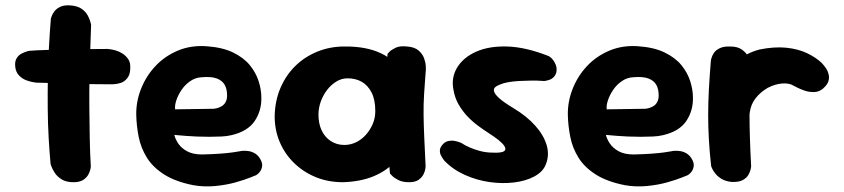

<svg xmlns="http://www.w3.org/2000/svg" viewBox="-20 -670 3103 706"><path d="M250 0Q224 0 207.5 -10Q191 -20 182 -33.5Q173 -47 169.5 -57Q166 -67 166 -67Q162 -110 159 -162Q156 -214 155.5 -270.5Q155 -327 156 -384.5Q157 -442 160 -497Q163 -552 167 -601Q167 -601 169.5 -609Q172 -617 179.5 -627.5Q187 -638 201.5 -645Q216 -652 240 -650Q266 -648 281 -637Q296 -626 303 -612.5Q310 -599 312.5 -589Q315 -579 315 -579Q314 -541 312 -491.5Q310 -442 309 -387Q308 -332 308.5 -274.5Q309 -217 310 -161.5Q311 -106 314 -57Q314 -57 312.5 -48.5Q311 -40 305 -28.5Q299 -17 286 -8.5Q273 0 250 0ZM390 -360Q311 -360 241 -362.5Q171 -365 115 -366Q115 -366 104 -367.5Q93 -369 77.5 -374.5Q62 -380 50 -392.5Q38 -405 36 -425Q34 -444 41 -455.5Q48 -467 58.5 -472.5Q69 -478 77.5 -480.5Q86 -483 86 -483Q94 -484 116 -485Q138 -486 169 -487Q200 -488 235.5 -488.5Q271 -489 307 -489.5Q343 -490 375 -490Q375 -490 384 -489Q393 -488 405.5 -484.5Q418 -481 430.5 -473Q443 -465 451.5 -452.5Q460 -440 459 -420Q459 -396 448 -382.5Q437 -369 423.5 -365Q410 -361 400 -360.5Q390 -360 390 -360Z M691 11Q625 -2 583.5 -28.5Q542 -55 520 -90.5Q498 -126 490 -166.5Q482 -207 481 -247Q480 -296 498.5 -343Q517 -390 551 -426.5Q585 -463 633 -483.5Q681 -504 739 -500Q798 -496 837 -477Q876 -458 898.5 -430.5Q921 -403 931 -371.5Q941 -340 941 -311Q942 -263 916.5 -225Q891 -187 831 -173Q815 -169 793.5 -168Q772 -167 748.5 -167Q725 -167 702 -168Q679 -169 661 -170.5Q643 -172 632 -173Q621 -174 621 -174Q624 -160 635 -143Q646 -126 667.5 -114Q689 -102 724 -102Q762 -103 789.5 -105Q817 -107 834.5 -109.5Q852 -112 860 -113.5Q868 -115 868 -115Q868 -115 875 -115.5Q882 -116 893.5 -114.5Q905 -113 916.5 -106.5Q928 -100 936 -87Q945 -72 944 -61Q943 -50 938 -42Q933 -34 927.5 -30Q922 -26 922 -26Q922 -26 901 -17.5Q880 -9 846.5 0.5Q813 10 772 14Q731 18 691 11ZM624 -268 764 -270Q764 -270 769 -270.5Q774 -271 782 -273.5Q790 -276 797.5 -281Q805 -286 810 -295.5Q815 -305 815 -319Q815 -343 806 -358.5Q797 -374 777 -381.5Q757 -389 722 -386Q699 -385 680 -372Q661 -359 648 -340Q635 -321 628.5 -301.5Q622 -282 624 -268Z M1241 0Q1187 0 1141.5 -18.5Q1096 -37 1061.5 -70.5Q1027 -104 1008.5 -148Q990 -192 990 -242Q991 -299 1011 -346Q1031 -393 1065.5 -427Q1100 -461 1146.5 -480Q1193 -499 1246 -499Q1327 -500 1382 -473.5Q1437 -447 1465.5 -391.5Q1494 -336 1494 -250Q1494 -200 1479 -155.5Q1464 -111 1433 -76.5Q1402 -42 1354 -22Q1306 -2 1241 0ZM1246 -137Q1269 -137 1289.5 -147Q1310 -157 1325.5 -174.5Q1341 -192 1350.5 -214Q1360 -236 1360 -261Q1360 -303 1346.5 -329.5Q1333 -356 1310.5 -369Q1288 -382 1258 -382Q1236 -382 1216.5 -370Q1197 -358 1182.5 -339Q1168 -320 1159.5 -296.5Q1151 -273 1151 -248Q1151 -216 1162.5 -191Q1174 -166 1196 -151.5Q1218 -137 1246 -137ZM1484 0Q1460 0 1444.5 -8Q1429 -16 1421.5 -24Q1414 -32 1414 -32Q1407 -105 1402 -175Q1397 -245 1397.5 -318.5Q1398 -392 1405 -472Q1405 -472 1412 -479.5Q1419 -487 1435 -494.5Q1451 -502 1477 -499Q1505 -497 1519.5 -484Q1534 -471 1539.5 -455.5Q1545 -440 1545.5 -428Q1546 -416 1546 -416Q1542 -365 1539.5 -325.5Q1537 -286 1537.5 -248Q1538 -210 1540 -165Q1542 -120 1545 -58Q1545 -58 1544 -49.5Q1543 -41 1537.5 -29.5Q1532 -18 1519.5 -9Q1507 0 1484 0Z M1783 -109Q1832 -106 1837.5 -118.5Q1843 -131 1812 -156Q1798 -167 1778.5 -179.5Q1759 -192 1738 -207.5Q1717 -223 1698.5 -242.5Q1680 -262 1666 -286.5Q1652 -311 1647 -342Q1639 -386 1661.5 -422.5Q1684 -459 1731 -480Q1778 -501 1845.5 -499Q1913 -497 1997 -464Q1997 -464 2002.5 -460.5Q2008 -457 2014 -449Q2020 -441 2024 -430.5Q2028 -420 2026 -405Q2023 -394 2016.5 -387Q2010 -380 2001.5 -377Q1993 -374 1987 -373Q1981 -372 1981 -372Q1981 -372 1974 -372.5Q1967 -373 1955.5 -373.5Q1944 -374 1929 -373.5Q1914 -373 1897.5 -372.5Q1881 -372 1864 -370Q1847 -368 1832 -364Q1813 -358 1803.5 -351.5Q1794 -345 1796.5 -334.5Q1799 -324 1815.5 -309Q1832 -294 1867 -273Q1917 -243 1948.5 -207.5Q1980 -172 1990.5 -135Q2001 -98 1986 -63Q1975 -37 1943.5 -20.5Q1912 -4 1869.5 1Q1827 6 1780.5 -0.5Q1734 -7 1690 -26.5Q1646 -46 1614 -79Q1614 -79 1610 -84.5Q1606 -90 1601.5 -98.5Q1597 -107 1597.5 -117.5Q1598 -128 1608 -139Q1617 -149 1628.5 -151.5Q1640 -154 1651 -152Q1662 -150 1669.5 -147Q1677 -144 1677 -144Q1677 -144 1685 -139Q1693 -134 1708 -127.5Q1723 -121 1742.5 -115.5Q1762 -110 1783 -109Z M2278 11Q2212 -2 2170.5 -28.5Q2129 -55 2107 -90.5Q2085 -126 2077 -166.5Q2069 -207 2068 -247Q2067 -296 2085.5 -343Q2104 -390 2138 -426.5Q2172 -463 2220 -483.5Q2268 -504 2326 -500Q2385 -496 2424 -477Q2463 -458 2485.5 -430.5Q2508 -403 2518 -371.5Q2528 -340 2528 -311Q2529 -263 2503.5 -225Q2478 -187 2418 -173Q2402 -169 2380.5 -168Q2359 -167 2335.5 -167Q2312 -167 2289 -168Q2266 -169 2248 -170.5Q2230 -172 2219 -173Q2208 -174 2208 -174Q2211 -160 2222 -143Q2233 -126 2254.5 -114Q2276 -102 2311 -102Q2349 -103 2376.5 -105Q2404 -107 2421.5 -109.5Q2439 -112 2447 -113.5Q2455 -115 2455 -115Q2455 -115 2462 -115.5Q2469 -116 2480.5 -114.5Q2492 -113 2503.5 -106.5Q2515 -100 2523 -87Q2532 -72 2531 -61Q2530 -50 2525 -42Q2520 -34 2514.5 -30Q2509 -26 2509 -26Q2509 -26 2488 -17.5Q2467 -9 2433.5 0.5Q2400 10 2359 14Q2318 18 2278 11ZM2211 -268 2351 -270Q2351 -270 2356 -270.5Q2361 -271 2369 -273.5Q2377 -276 2384.5 -281Q2392 -286 2397 -295.5Q2402 -305 2402 -319Q2402 -343 2393 -358.5Q2384 -374 2364 -381.5Q2344 -389 2309 -386Q2286 -385 2267 -372Q2248 -359 2235 -340Q2222 -321 2215.5 -301.5Q2209 -282 2211 -268Z M2662 -70Q2642 -68 2631 -80.5Q2620 -93 2615 -110.5Q2610 -128 2609 -141.5Q2608 -155 2608 -155Q2602 -182 2599.5 -197.5Q2597 -213 2597.5 -222.5Q2598 -232 2599.5 -241.5Q2601 -251 2601 -265Q2605 -324 2628 -370Q2651 -416 2689 -446Q2727 -476 2773 -488Q2828 -499 2871.5 -494.5Q2915 -490 2947.5 -474.5Q2980 -459 3001 -439Q3001 -439 3006 -433.5Q3011 -428 3017.5 -418.5Q3024 -409 3027 -396.5Q3030 -384 3026 -371Q3022 -358 3006 -344Q2992 -332 2973.5 -331.5Q2955 -331 2938 -337Q2921 -343 2909.5 -349Q2898 -355 2898 -355Q2882 -365 2856 -363Q2830 -361 2803 -347Q2777 -332 2759 -309.5Q2741 -287 2737 -257Q2734 -234 2732.5 -216.5Q2731 -199 2730 -184Q2729 -169 2729 -152.5Q2729 -136 2730 -114Q2730 -114 2725 -104Q2720 -94 2705.5 -83.5Q2691 -73 2662 -70ZM2671 -1Q2649 -3 2634.5 -11.5Q2620 -20 2611 -31Q2602 -42 2598.5 -50.5Q2595 -59 2595 -59Q2589 -113 2586.5 -158.5Q2584 -204 2584 -247Q2584 -290 2586.5 -338.5Q2589 -387 2594 -448Q2594 -448 2596 -456Q2598 -464 2604.5 -474.5Q2611 -485 2626 -492.5Q2641 -500 2665 -499Q2692 -499 2707.5 -488Q2723 -477 2730.5 -463.5Q2738 -450 2740.5 -440Q2743 -430 2743 -430Q2739 -381 2737.5 -338Q2736 -295 2736 -252.5Q2736 -210 2737.5 -162.5Q2739 -115 2742 -58Q2742 -58 2740.5 -49Q2739 -40 2732.5 -28Q2726 -16 2711.5 -8Q2697 0 2671 -1Z"/></svg>

Font: Sour Gummy
Style: Bold
Weight: 700
Designer: Stefie Justprince
Foundry: Eifetstype
Version: Version 1.000